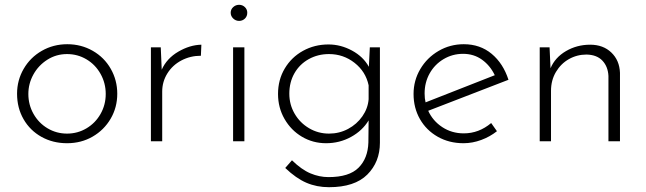

<svg xmlns="http://www.w3.org/2000/svg" viewBox="-20 -588 2689 799"><path d="M260 -404Q318 -404 366 -376.5Q414 -349 441 -301.5Q468 -254 468 -198Q468 -141 440.5 -94Q413 -47 365.5 -19.5Q318 8 259 8Q200 8 152.5 -18.5Q105 -45 78 -92Q51 -139 51 -198Q51 -254 78.5 -301.5Q106 -349 154 -376.5Q202 -404 260 -404ZM259 -32Q303 -32 340 -54Q377 -76 398.5 -114Q420 -152 420 -197Q420 -242 398.5 -280.5Q377 -319 340 -341Q303 -363 259 -363Q214 -363 177 -339.5Q140 -316 119 -278Q98 -240 98 -197Q98 -152 119.5 -114Q141 -76 178 -54Q215 -32 259 -32Z M818 -402 816 -356Q772 -356 735 -336.5Q698 -317 676.5 -282.5Q655 -248 655 -207V0H608V-391H649L653 -298Q674 -345 722 -373Q770 -401 818 -402Z M997 -391V0H950V-391ZM975 -568Q989 -568 999 -558.5Q1009 -549 1009 -535Q1009 -520 999 -510.5Q989 -501 975 -501Q961 -501 950.5 -511Q940 -521 940 -535Q940 -549 950.5 -558.5Q961 -568 975 -568Z M1561 -391V6Q1561 86 1508.5 138.5Q1456 191 1349 191Q1298 191 1255 172.5Q1212 154 1167 111L1195 79Q1235 118 1272 133.5Q1309 149 1347 149Q1433 149 1472 110Q1511 71 1513 5L1514 -87Q1488 -44 1440.5 -18Q1393 8 1337 8Q1282 8 1236.5 -19Q1191 -46 1164 -93Q1137 -140 1137 -197Q1137 -256 1165 -303Q1193 -350 1241 -376.5Q1289 -403 1347 -403Q1398 -403 1445 -377.5Q1492 -352 1515 -310L1519 -391ZM1514 -175V-233Q1502 -290 1455.5 -326.5Q1409 -363 1349 -363Q1303 -363 1265 -342Q1227 -321 1205.5 -283.5Q1184 -246 1184 -198Q1184 -153 1206 -115Q1228 -77 1266 -54.5Q1304 -32 1349 -32Q1392 -32 1428.5 -51.5Q1465 -71 1488 -104Q1511 -137 1514 -175Z M2024 -76 2048 -42Q2019 -19 1982.5 -5.5Q1946 8 1909 8Q1849 8 1801.5 -19Q1754 -46 1727.5 -92.5Q1701 -139 1701 -197Q1701 -253 1729 -300.5Q1757 -348 1805 -376Q1853 -404 1910 -404Q1978 -404 2026 -364Q2074 -324 2096 -256L1762 -127Q1781 -85 1820.5 -59Q1860 -33 1910 -33Q1973 -33 2024 -76ZM1747 -199Q1747 -178 1751 -162L2039 -275Q2020 -315 1986 -339.5Q1952 -364 1907 -364Q1863 -364 1826 -342Q1789 -320 1768 -282.5Q1747 -245 1747 -199Z M2560 -285V0H2512V-272Q2510 -311 2487 -335.5Q2464 -360 2421 -361Q2381 -361 2347.5 -342Q2314 -323 2293.5 -288.5Q2273 -254 2273 -210V0H2226V-391H2267L2271 -304Q2290 -349 2335.5 -375.5Q2381 -402 2436 -402Q2490 -402 2524 -369.5Q2558 -337 2560 -285Z"/></svg>

Font: Josefin Sans Light
Style: Regular
Weight: 300
Designer: Santiago Orozco
Foundry: Typemade
Version: Version 2.000